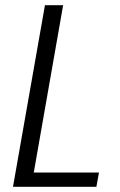

<svg xmlns="http://www.w3.org/2000/svg" viewBox="-20 -719 461 739"><path d="M223 -699 110 -55H361L351 0H30L153 -699Z"/></svg>

Font: SVN-Poppins Light
Style: Italic
Weight: 300
Italic angle: -10°
Designer: Ninad Kale (Devanagari), Jonny Pinhorn (Latin)
Foundry: Indian Type Foundry
Version: Version 3.002 2017; ttfautohint (v1.8.3)